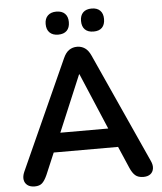

<svg xmlns="http://www.w3.org/2000/svg" viewBox="-60 -961 864 1022"><g transform="rotate(-5 372.0 -450.5)"><path d="M84 8Q60 8 45.5 -3Q31 -14 28 -32.5Q25 -51 35 -74L299 -659Q312 -688 330.5 -700.5Q349 -713 373 -713Q396 -713 414.5 -700.5Q433 -688 446 -659L711 -74Q722 -51 719 -32Q716 -13 702 -2.5Q688 8 665 8Q637 8 621.5 -5.5Q606 -19 594 -47L529 -198L583 -163H161L215 -198L151 -47Q138 -18 124 -5Q110 8 84 8ZM371 -566 231 -233 205 -265H539L514 -233L373 -566ZM468 -786Q438 -786 422 -802Q406 -818 406 -848Q406 -877 422 -893Q438 -909 468 -909Q497 -909 513 -893Q529 -877 529 -848Q529 -818 513.5 -802Q498 -786 468 -786ZM279 -786Q250 -786 233.5 -802Q217 -818 217 -848Q217 -877 233.5 -893Q250 -909 279 -909Q309 -909 325 -893Q341 -877 341 -848Q341 -818 325 -802Q309 -786 279 -786Z"/></g></svg>

Font: Nunito ExtraLight
Style: Regular
Weight: 200
Designer: Vernon Adams
Foundry: Vernon Adams
Version: Version 3.602